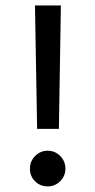

<svg xmlns="http://www.w3.org/2000/svg" viewBox="-20 -682 349 702"><path d="M107.9 -662.1H202.6L195.3 -210.9H115.7ZM89.4 -65.4Q89.4 -92.3 108.4 -111.6Q127.4 -130.9 154.3 -130.9Q181.2 -130.9 200.2 -111.6Q219.2 -92.3 219.2 -65.4Q219.2 -38.6 200.2 -19.5Q181.2 -0.5 154.3 -0.5Q127.4 -0.5 108.4 -19Q89.4 -37.6 89.4 -65.4Z"/></svg>

Font: Vazir FD
Style: Regular-FD
Weight: 400
Designer: Saber Rastikerdar
Foundry: Saber Rastikerdar
Version: Version 30.0.0